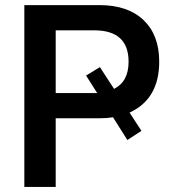

<svg xmlns="http://www.w3.org/2000/svg" viewBox="-20 -739 677 759"><path d="M76.2 0V-718.8H373Q485.4 -718.8 547.4 -659.7Q609.4 -600.6 609.4 -495.1Q609.4 -347.7 492.2 -293.9L539.1 -221.7L483.4 -185.5L426.8 -275.4Q403.3 -271.5 373 -271.5H200.2V0ZM200.2 -371.1H354.5H364.3L320.3 -440.4L375 -473.6L430.7 -387.7Q488.3 -416 488.3 -495.1Q488.3 -619.1 352.5 -619.1H200.2Z"/></svg>

Font: Min Sans SemiBold
Style: Regular
Weight: 600
Designer: Jinseong-Kim, NotoSansCJK, Nunito
Foundry: Jinseong-Kim
Version: Version 1.400;Glyphs 3.1.2 (3151)